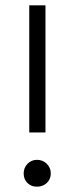

<svg xmlns="http://www.w3.org/2000/svg" viewBox="-20 -694 281 722"><path d="M151 -196H90V-674H151ZM171 -42Q171 -20 156 -6Q141 8 119 8Q97 8 83 -6Q69 -20 69 -42Q69 -63 83.5 -78Q98 -93 119 -93Q141 -93 156 -78Q171 -63 171 -42Z"/></svg>

Font: Hind Guntur Light
Style: Regular
Weight: 300
Designer: Manushi Parikh, Hitesh Malaviya
Foundry: Indian Type Foundry
Version: Version 1.002;PS 1.0;hotconv 1.0.86;makeotf.lib2.5.63406; tt